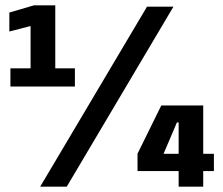

<svg xmlns="http://www.w3.org/2000/svg" viewBox="-20 -699 835 719"><path d="M19 -375H260.5V-443H187V-679H107L15 -652V-581L94.5 -601.5V-443H19ZM130.5 0H230L629.5 -674H530.5ZM649 0H741V-58.5H781V-123H741V-304H584L495 -123.5V-58.5H649ZM592.5 -123 642.5 -240.5H649V-123Z"/></svg>

Font: Anybody Condensed Black
Style: Regular
Weight: 900
Width: 3
Designer: Tyler Finck
Foundry: Etcetera Type Company
Version: Version 1.113;gftools[0.9.25]